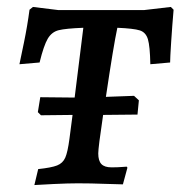

<svg xmlns="http://www.w3.org/2000/svg" viewBox="-20 -528 520 553"><path d="M480 -500Q476 -454 473 -407.5Q470 -361 470 -348L413 -343Q412 -395 406 -415Q400 -435 382.5 -440.5Q365 -446 318 -448Q307 -397 285 -249L366 -252L380 -239L376 -198L277 -197Q263 -103 263 -86Q263 -65 272 -55.5Q281 -46 301 -46Q319 -46 330.5 -47Q342 -48 345 -48L347 -45L334 3Q319 3 280.5 1.5Q242 0 204 0Q177 0 134.5 2Q92 4 79 5L90 -41Q128 -45 144.5 -51.5Q161 -58 168 -74Q175 -90 180 -128L189 -197L98 -196L89 -205L96 -248L195 -247L220 -448Q169 -446 149 -441Q129 -436 117.5 -416.5Q106 -397 94 -348L36 -343Q39 -357 49 -405.5Q59 -454 65 -500L75 -508L148 -499H395L472 -508Z"/></svg>

Font: Alegreya SC Medium
Style: Italic
Weight: 500
Italic angle: -7°
Designer: Juan Pablo del Peral
Foundry: Huerta Tipografica
Version: Version 2.007; ttfautohint (v1.6)